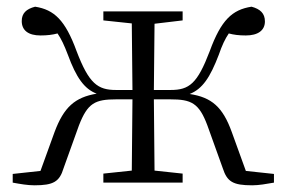

<svg xmlns="http://www.w3.org/2000/svg" viewBox="-20 -546 856 574"><path d="M289 -485 374 -476 376 -277H327C272 -277 246 -296 209 -393C175 -486 142 -517 85 -526C58 -519 45 -506 45 -483C45 -455 65 -440 101 -440C121 -440 137 -442 152 -446C163 -430 172 -411 183 -382C208 -314 232 -280 269 -266C204 -255 171 -226 143 -151L101 -35L18 -26V0C40 4 62 8 83 8C140 8 158 -3 170 -43L216 -171C242 -238 264 -249 328 -249H376L374 -36L289 -27V0H526V-27L442 -36L440 -249H489C552 -249 575 -238 600 -171L646 -43C659 -3 676 8 734 8C754 8 776 4 799 0V-26L715 -35L673 -151C646 -226 613 -255 547 -265C585 -280 608 -314 634 -382C644 -411 653 -430 664 -446C679 -442 694 -440 715 -440C751 -440 772 -455 772 -482C772 -506 758 -519 732 -526C674 -517 641 -486 607 -393C570 -296 546 -277 490 -277H440L442 -475L526 -485V-512H289Z"/></svg>

Font: Noto Serif TC Light
Style: Regular
Weight: 300
Designer: Ryoko NISHIZUKA 西塚涼子 (kana & ideographs); Frank Grießhammer (Latin, Greek & Cyrillic); Wenlong ZHANG 张文龙 (bopomofo); San
Foundry: Adobe
Version: Version 2.001;hotconv 1.1.0;makeotfexe 2.6.0